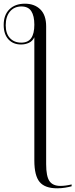

<svg xmlns="http://www.w3.org/2000/svg" viewBox="-71 -780 408 1040"><path d="M239 240Q172 240 143.5 205.5Q115 171 115 90V-578Q105 -557 85.5 -548Q66 -539 43 -539Q0 -539 -25.5 -567Q-51 -595 -51 -645Q-51 -699 -20 -729.5Q11 -760 64 -760Q116 -760 147.5 -729Q179 -698 179 -637V109Q179 175 197 201Q215 227 256 227Q284 227 317 219V229Q303 233 282 236.5Q261 240 239 240ZM44 -549Q81 -549 98 -573.5Q115 -598 115 -646Q115 -694 98.5 -719.5Q82 -745 45 -745Q6 -745 -17 -717.5Q-40 -690 -40 -643Q-40 -598 -17 -573.5Q6 -549 44 -549Z"/></svg>

Font: Noto Serif Display Light
Style: Regular
Weight: 300
Designer: Monotype Design Team
Foundry: Monotype Imaging Inc.
Version: Version 2.009